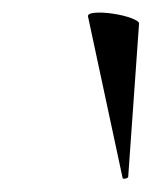

<svg xmlns="http://www.w3.org/2000/svg" viewBox="-20 -753 238 301"><path d="M172 -475 118 -727Q117 -732 129 -733Q141 -734 157.5 -731.5Q174 -729 186 -724.5Q198 -720 198 -716L181 -476Q181 -474 176.5 -473Q172 -472 172 -475Z"/></svg>

Font: Cormorant SemiBold
Style: Italic
Weight: 600
Italic angle: -10°
Designer: Christian Thalmann (Catharsis Fonts)
Foundry: Catharsis Fonts
Version: Version 4.000